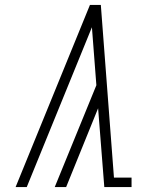

<svg xmlns="http://www.w3.org/2000/svg" viewBox="-20 -755 640 775"><path d="M43 0 343 -735H387L440 -38H511V0H401L376 -318L247 0H201L369 -411L351 -645L88 0Z"/></svg>

Font: Iosevka Etoile XLtObl
Style: Regular
Weight: 200
Italic angle: -9°
Designer: Belleve Invis
Foundry: Belleve Invis
Version: Version 15.5.2; ttfautohint (v1.8.4)